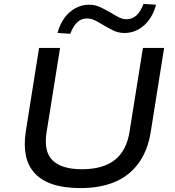

<svg xmlns="http://www.w3.org/2000/svg" viewBox="-20 -949 890 978"><path d="M390 9Q307 9 249.5 -10Q192 -29 157.5 -66Q123 -103 112 -156Q101 -209 111 -277L179 -705H286L217 -274Q202 -177 248 -132Q294 -87 398 -87Q505 -87 565 -134.5Q625 -182 640 -279L708 -705H816L748 -278Q733 -183 686.5 -118.5Q640 -54 565.5 -22.5Q491 9 390 9ZM338 -777 273 -781Q285 -826 308.5 -858Q332 -890 364.5 -907.5Q397 -925 434 -925Q465 -925 492 -912Q519 -899 543 -885Q564 -872 584 -861.5Q604 -851 624 -851Q654 -851 675.5 -871Q697 -891 711 -929L775 -925Q757 -858 713.5 -819.5Q670 -781 614 -781Q583 -781 556.5 -794Q530 -807 505 -822Q484 -835 464 -845Q444 -855 423 -855Q394 -855 373 -835Q352 -815 338 -777Z"/></svg>

Font: Nunito Sans 7pt SemiExpanded Medium
Style: Italic
Weight: 500
Width: 6
Italic angle: -9°
Designer: Vernon Adams
Foundry: Vernon Adams
Version: Version 3.101;gftools[0.9.27]